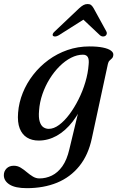

<svg xmlns="http://www.w3.org/2000/svg" viewBox="-64 -704 604 976"><path d="M403 -1.5Q385 84 339.2 140.5Q293.5 197 225.8 224.8Q158 252.5 72.5 252.5Q13.5 252.5 -15.5 234Q-44.5 215.5 -44.5 186.5Q-44.5 166.5 -30.8 152.5Q-17 138.5 6.5 138.5Q25 138.5 41 148.2Q57 158 72.2 171Q87.5 184 103.2 193.5Q119 203 136.5 203Q169.5 203 199.5 188.5Q229.5 174 252.8 141.5Q276 109 288.5 55L352.5 -211L368.5 -200.5Q342.5 -134 305.8 -86.5Q269 -39 225 -14.2Q181 10.5 132.5 10.5Q98 10.5 73.2 -4.8Q48.5 -20 36.2 -51.2Q24 -82.5 28 -131.5Q32 -183 51.8 -232Q71.5 -281 104.8 -323.8Q138 -366.5 182.2 -399Q226.5 -431.5 279.2 -449.8Q332 -468 390.5 -468Q432 -468 459.5 -462.2Q487 -456.5 500.2 -446.5Q513.5 -436.5 512 -424.5Q511 -413 505.2 -407.5Q499.5 -402 493.2 -396.2Q487 -390.5 484.5 -379ZM134.5 -141.5Q131.5 -106.5 137.8 -86.2Q144 -66 156.2 -57.5Q168.5 -49 184 -49Q209.5 -49 236.5 -69Q263.5 -89 288.8 -122.8Q314 -156.5 335.2 -198.8Q356.5 -241 370 -286.8Q383.5 -332.5 386.5 -375Q389.5 -402 382.2 -414Q375 -426 357.5 -426Q328 -426 297.5 -410.5Q267 -395 239 -367.2Q211 -339.5 188.5 -303.2Q166 -267 151.8 -225.8Q137.5 -184.5 134.5 -141.5ZM384.5 -619.5H343.5L445 -524Q451.5 -519 458.5 -518.5Q465.5 -518 471.5 -521.5Q476.5 -525 478.5 -531Q480.5 -537 476.5 -544.5L412 -662Q406 -672.5 399.5 -678Q393 -683.5 381.5 -683.5Q369.5 -683.5 359.8 -678Q350 -672.5 338.5 -662L214.5 -544.5Q206 -537 204.2 -531Q202.5 -525 205.5 -521.5Q210 -518 217.2 -518.5Q224.5 -519 233.5 -524Z"/></svg>

Font: Fraunces
Style: Italic
Weight: 400
Italic angle: -16°
Version: Version 1.000;[b76b70a41]